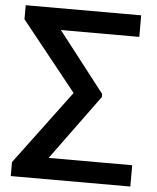

<svg xmlns="http://www.w3.org/2000/svg" viewBox="-54 -793 709 867"><g transform="rotate(5 300.0 -360.0)"><path d="M27.3 27.3V-36.1L277.3 -371.1L27.3 -683.6V-747.1H550.8V-649.4H195.3L406.2 -377.9V-364.3L190.4 -69.3H569.3V27.3Z"/></g></svg>

Font: GenEi M Gothic v2 Medium
Style: Regular
Weight: 500
Version: Version 2.0